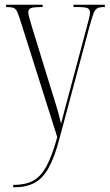

<svg xmlns="http://www.w3.org/2000/svg" viewBox="-20 -556 465 815"><path d="M36 229Q87 229 120 211.5Q153 194 177 150Q201 106 223 26L68 -464Q59 -493 53 -506Q47 -519 37.5 -522.5Q28 -526 8 -526H6V-536H161V-526H157Q122 -526 111 -521.5Q100 -517 100 -504Q100 -496 105 -478Q110 -460 118 -434L182 -226Q200 -169 210.5 -134.5Q221 -100 227.5 -77Q234 -54 239 -31Q247 -60 259 -107Q271 -154 285 -204L347 -436Q353 -459 357.5 -476Q362 -493 362 -504Q362 -514 354 -520Q346 -526 312 -526H292V-536H425V-526H420Q402 -526 392.5 -520.5Q383 -515 376.5 -497.5Q370 -480 360 -444L233 30Q212 111 186.5 156.5Q161 202 126 220.5Q91 239 40 239H36Z"/></svg>

Font: Noto Serif Display ExtraCondensed ExtraLight
Style: Regular
Weight: 200
Width: 2
Designer: Monotype Design Team
Foundry: Monotype Imaging Inc.
Version: Version 2.009